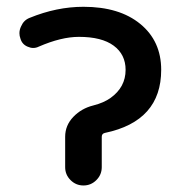

<svg xmlns="http://www.w3.org/2000/svg" viewBox="-20 -576 539 574"><path d="M293.9 -178.7Q284.2 -176.8 284.2 -167V-76.2Q284.2 -53.7 268.1 -37.6Q252 -21.5 229.5 -21.5Q207 -21.5 190.9 -37.6Q174.8 -53.7 174.8 -76.2V-167Q174.8 -201.2 199.2 -226.6Q223.6 -252 258.8 -260.7Q290 -268.6 310.5 -283.2Q355.5 -315.4 355.5 -367.2Q355.5 -413.1 319.8 -439.5Q284.2 -465.8 215.8 -465.8Q163.1 -465.8 95.7 -436.5Q87.9 -432.6 79.1 -432.6Q71.3 -432.6 62.5 -436.5Q45.9 -443.4 41 -460.9Q38.1 -468.8 38.1 -476.6Q38.1 -487.3 43 -497.1Q50.8 -515.6 68.4 -522.5Q149.4 -555.7 229.5 -555.7Q336.9 -555.7 399.4 -504.4Q461.9 -453.1 461.9 -367.2Q461.9 -213.9 293.9 -178.7Z"/></svg>

Font: Gen Jyuu GothicX Medium
Style: Regular
Weight: 500
Designer: Ryoko NISHIZUKA (kana &amp; ideographs); Paul D. Hunt (Latin, Greek &amp; Cyrillic); Wenlong ZHANG (bopomofo); Sandoll C
Version: Version 1.058.20140828